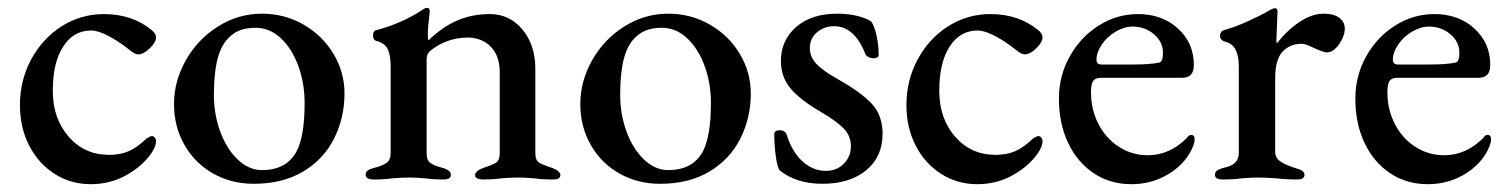

<svg xmlns="http://www.w3.org/2000/svg" viewBox="-20 -456 3859 491"><path d="M31 -187Q31 -251 60 -304.5Q89 -358 138 -389Q187 -420 246 -420Q318 -420 368 -379Q379 -370 379 -360Q379 -348 363 -332.5Q347 -317 334 -317Q328 -317 321.5 -321Q315 -325 309 -330Q284 -350 257.5 -364Q231 -378 213 -378Q168 -378 141.5 -337Q115 -296 115 -224Q115 -153 155.5 -106.5Q196 -60 259 -60Q288 -60 309.5 -69.5Q331 -79 355 -102Q365 -108 368 -108Q373 -108 376 -104Q379 -100 379 -94Q379 -82 367 -64Q344 -31 303 -8Q262 15 212 15Q161 15 119.5 -11.5Q78 -38 54.5 -84Q31 -130 31 -187Z M425 -190Q425 -248 455 -301.5Q485 -355 537 -388Q589 -421 650 -421Q708 -421 756.5 -393Q805 -365 833 -318Q861 -271 861 -217Q861 -155 834.5 -102Q808 -49 755.5 -17.5Q703 14 629 14Q572 14 525.5 -12Q479 -38 452 -85Q425 -132 425 -190ZM738 -68Q759 -107 759 -193Q759 -243 743 -287Q727 -331 698.5 -358Q670 -385 633 -385Q609 -385 591 -377.5Q573 -370 558 -352Q541 -330 534 -295.5Q527 -261 527 -213Q527 -164 543 -120Q559 -76 587.5 -48.5Q616 -21 650 -21Q712 -21 738 -68Z M915 -9Q915 -16 920.5 -20Q926 -24 938 -27Q958 -32 968.5 -39.5Q979 -47 979 -65V-285Q979 -314 972 -329.5Q965 -345 944 -351Q934 -353 934 -365Q934 -378 943 -379Q1007 -396 1059 -430Q1067 -436 1072 -436Q1079 -436 1079 -427L1077 -407Q1076 -400 1075 -389Q1074 -378 1074 -366Q1074 -355 1076 -353Q1111 -387 1149 -403.5Q1187 -420 1233 -420Q1283 -420 1316 -380.5Q1349 -341 1349 -280V-64Q1349 -46 1359 -40Q1369 -34 1391 -27Q1413 -19 1413 -8Q1413 3 1394 3Q1366 3 1346 0Q1320 -2 1304 -2Q1288 -2 1262 0Q1243 3 1214 3Q1207 3 1201 0.5Q1195 -2 1195 -8Q1195 -19 1217 -27Q1239 -34 1248.5 -40Q1258 -46 1258 -64V-271Q1258 -312 1236 -335.5Q1214 -359 1177 -360Q1122 -360 1079 -325Q1071 -317 1071 -304V-64Q1071 -46 1081 -39Q1091 -32 1111 -27Q1133 -21 1133 -9Q1133 3 1114 3Q1087 3 1067 0Q1043 -2 1026 -2Q1010 -2 984 0Q963 3 935 3Q926 3 920.5 0Q915 -3 915 -9Z M1464 -190Q1464 -248 1494 -301.5Q1524 -355 1576 -388Q1628 -421 1689 -421Q1747 -421 1795.5 -393Q1844 -365 1872 -318Q1900 -271 1900 -217Q1900 -155 1873.5 -102Q1847 -49 1794.5 -17.5Q1742 14 1668 14Q1611 14 1564.5 -12Q1518 -38 1491 -85Q1464 -132 1464 -190ZM1777 -68Q1798 -107 1798 -193Q1798 -243 1782 -287Q1766 -331 1737.5 -358Q1709 -385 1672 -385Q1648 -385 1630 -377.5Q1612 -370 1597 -352Q1580 -330 1573 -295.5Q1566 -261 1566 -213Q1566 -164 1582 -120Q1598 -76 1626.5 -48.5Q1655 -21 1689 -21Q1751 -21 1777 -68Z M1973 -21Q1967 -32 1963.5 -59.5Q1960 -87 1960 -113Q1960 -123 1975 -123Q1980 -123 1984.5 -120.5Q1989 -118 1991 -114Q2005 -68 2032 -43.5Q2059 -19 2092 -19Q2120 -19 2138 -37.5Q2156 -56 2156 -82Q2156 -108 2138.5 -126.5Q2121 -145 2079 -170Q2027 -200 2002 -229.5Q1977 -259 1977 -300Q1977 -353 2016 -387Q2055 -421 2121 -421Q2150 -421 2173.5 -415Q2197 -409 2208 -401Q2216 -390 2221.5 -365.5Q2227 -341 2227 -315Q2227 -311 2223 -309Q2219 -307 2214 -307Q2207 -307 2200.5 -310.5Q2194 -314 2193 -318Q2165 -389 2113 -389Q2088 -389 2069.5 -373.5Q2051 -358 2051 -333Q2051 -311 2067 -293.5Q2083 -276 2120 -255Q2184 -219 2210.5 -189.5Q2237 -160 2237 -114Q2237 -55 2195 -20.5Q2153 14 2083 14Q2016 14 1973 -21Z M2298 -187Q2298 -251 2327 -304.5Q2356 -358 2405 -389Q2454 -420 2513 -420Q2585 -420 2635 -379Q2646 -370 2646 -360Q2646 -348 2630 -332.5Q2614 -317 2601 -317Q2595 -317 2588.5 -321Q2582 -325 2576 -330Q2551 -350 2524.5 -364Q2498 -378 2480 -378Q2435 -378 2408.5 -337Q2382 -296 2382 -224Q2382 -153 2422.5 -106.5Q2463 -60 2526 -60Q2555 -60 2576.5 -69.5Q2598 -79 2622 -102Q2632 -108 2635 -108Q2640 -108 2643 -104Q2646 -100 2646 -94Q2646 -82 2634 -64Q2611 -31 2570 -8Q2529 15 2479 15Q2428 15 2386.5 -11.5Q2345 -38 2321.5 -84Q2298 -130 2298 -187Z M2688 -204Q2688 -262 2715.5 -311.5Q2743 -361 2789.5 -390.5Q2836 -420 2890 -420Q2952 -420 2992.5 -383Q3033 -346 3033 -290Q3033 -273 3025.5 -265Q3018 -257 3002 -257H2795Q2781 -257 2775.5 -249Q2770 -241 2770 -220Q2770 -176 2789 -139Q2808 -102 2841.5 -80.5Q2875 -59 2915 -59Q2971 -59 3015 -103Q3020 -111 3026 -111Q3035 -111 3035 -100Q3035 -85 3021 -62Q3000 -28 2960.5 -6.5Q2921 15 2873 15Q2819 15 2777 -13Q2735 -41 2711.5 -90.5Q2688 -140 2688 -204ZM2876 -291Q2921 -291 2945 -296Q2954 -299 2954 -321Q2954 -349 2931 -368.5Q2908 -388 2876 -388Q2855 -388 2833 -375Q2811 -362 2797.5 -342Q2784 -322 2784 -303Q2784 -291 2797 -291Z M3087 -9Q3087 -16 3092.5 -20Q3098 -24 3110 -27Q3130 -31 3139 -40.5Q3148 -50 3148 -65V-285Q3148 -312 3140 -328.5Q3132 -345 3111 -350Q3107 -351 3103.5 -355Q3100 -359 3100 -365Q3100 -375 3110 -379Q3136 -386 3167.5 -400Q3199 -414 3222 -427Q3235 -435 3240 -435Q3247 -435 3247 -427L3244 -350Q3244 -346 3246 -346Q3272 -379 3303.5 -400Q3335 -421 3365 -421Q3391 -421 3405 -410.5Q3419 -400 3419 -383Q3419 -364 3404.5 -343Q3390 -322 3373 -322Q3365 -322 3341 -333Q3337 -335 3326.5 -339.5Q3316 -344 3308 -344Q3279 -344 3260 -324Q3241 -304 3241 -256V-68Q3241 -53 3253 -44Q3265 -35 3293 -26Q3305 -23 3310.5 -19Q3316 -15 3316 -9Q3316 3 3297 3Q3268 3 3244 0Q3214 -2 3198 -2Q3182 -2 3156 0Q3135 3 3107 3Q3087 3 3087 -9Z M3446 -204Q3446 -262 3473.5 -311.5Q3501 -361 3547.5 -390.5Q3594 -420 3648 -420Q3710 -420 3750.5 -383Q3791 -346 3791 -290Q3791 -273 3783.5 -265Q3776 -257 3760 -257H3553Q3539 -257 3533.5 -249Q3528 -241 3528 -220Q3528 -176 3547 -139Q3566 -102 3599.5 -80.5Q3633 -59 3673 -59Q3729 -59 3773 -103Q3778 -111 3784 -111Q3793 -111 3793 -100Q3793 -85 3779 -62Q3758 -28 3718.5 -6.5Q3679 15 3631 15Q3577 15 3535 -13Q3493 -41 3469.5 -90.5Q3446 -140 3446 -204ZM3634 -291Q3679 -291 3703 -296Q3712 -299 3712 -321Q3712 -349 3689 -368.5Q3666 -388 3634 -388Q3613 -388 3591 -375Q3569 -362 3555.5 -342Q3542 -322 3542 -303Q3542 -291 3555 -291Z"/></svg>

Font: EB Garamond Medium
Style: Regular
Weight: 500
Designer: Georg Duffner and Octavio Pardo
Foundry: Georg Duffner
Version: Version 1.000